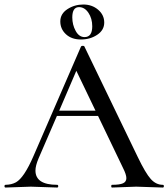

<svg xmlns="http://www.w3.org/2000/svg" viewBox="-25 -840 754 860"><path d="M402.8 -344.2 316.9 -522.9 240.2 -344.2ZM0 -12.2Q26.9 -12.7 46.4 -23.4Q83 -43.9 125 -141.1L337.9 -631.8Q339.8 -634.8 345.9 -634.8Q352.1 -634.8 353 -631.8L591.8 -137.2Q627 -64 650.4 -38.1Q673.8 -12.2 704.1 -12.2Q709 -12.2 709 -6.1Q709 0 704.1 0L585 -3.9L477.1 0Q473.1 0 473.1 -6.1Q473.1 -12.2 477.1 -12.2Q511.2 -12.2 526.1 -19Q541 -25.9 541 -42Q541 -58.1 525.9 -87.9L414.1 -320.8H230L147.9 -130.9Q133.8 -97.7 133.8 -76.2Q133.8 -12.2 231 -12.2Q235.8 -12.2 235.8 -6.1Q235.8 0 231 0L112.8 -3.9L0 0Q-4.9 0 -4.9 -6.1Q-4.9 -12.2 0 -12.2ZM329.1 -808.1Q298.8 -808.1 298.8 -762.2Q298.8 -729 314 -701.4Q329.1 -673.8 354 -673.8Q388.2 -674.3 388.2 -722.2Q388.2 -757.3 371.1 -782.7Q354 -808.1 329.1 -808.1ZM270.5 -686.5Q245.1 -710 245.1 -744.1Q245.1 -778.3 277.1 -799.1Q309.1 -819.8 348.1 -819.8Q387.2 -819.8 414.6 -796.4Q441.9 -772.9 441.9 -739Q441.9 -705.1 410.4 -684.1Q378.9 -663.1 337.4 -663.1Q295.9 -663.1 270.5 -686.5Z"/></svg>

Font: Cormorant-Medium
Style: Regular
Weight: 500
Designer: Christian Thalmann (Catharsis Fonts)
Version: Version 3.000